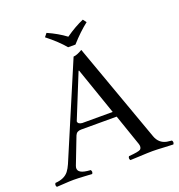

<svg xmlns="http://www.w3.org/2000/svg" viewBox="-144 -933 988 1058"><g transform="rotate(-20 349.5 -403.5)"><path d="M330.6 -696.8Q293.5 -741.7 229.5 -792L245.6 -812Q306.2 -785.2 351.6 -751Q408.7 -791 458.5 -812L473.6 -792Q423.8 -753.4 373.5 -696.8ZM260.7 -277.8H439.5L343.3 -555.2H340.3L235.4 -296.4Q236.3 -280.3 260.7 -277.8ZM147.5 -68.8Q131.8 -27.8 196.3 -20Q205.6 -19 216.3 -18.1Q224.6 -6.3 216.3 4.9Q200.7 4.4 171.9 2.4Q131.3 0 108.4 0Q86.4 0 52.7 2.4Q25.4 4.4 9.3 4.9Q1 -6.8 9.3 -18.1Q62.5 -21.5 87.4 -53.2Q99.6 -69.3 109.4 -91.8L341.3 -638.2Q360.4 -638.7 393.6 -658.2L602.5 -76.2Q618.7 -30.3 664.1 -21.5Q674.3 -19.5 692.4 -18.1Q700.7 -6.3 692.4 4.9Q677.2 4.4 645 2.9Q595.7 0 571.3 0Q547.9 0 490.7 2.9Q454.6 4.9 440.4 4.9Q432.1 -6.8 440.4 -18.1Q498.5 -22.5 509.8 -30.8Q521 -41.5 514.6 -62L451.2 -246.1H242.7Q216.8 -246.1 208.5 -226.1Q208 -224.6 207.5 -224.1Z"/></g></svg>

Font: Linux Libertine Display O
Style: Regular
Weight: 400
Designer: Philipp H. Poll
Foundry: Philipp H. Poll
Version: Version 5.0.9